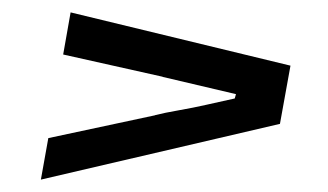

<svg xmlns="http://www.w3.org/2000/svg" viewBox="-20 -459 529 310"><path d="M231 -273H230Q246 -277 269 -281Q292 -285 314 -290L359 -300L361 -307L242 -335H243L82 -371L94 -439L449 -353L432 -259L46 -169L58 -236Z"/></svg>

Font: Marvel
Style: Bold Italic
Weight: 700
Italic angle: -12°
Designer: Carolina Trebol
Foundry: Carolina Trebol
Version: Version 1.001